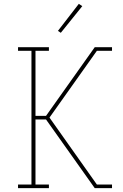

<svg xmlns="http://www.w3.org/2000/svg" viewBox="-20 -981 640 1001"><path d="M74 0V-19H144V-716H74V-735H235V-716H165V-377H220L474 -735H564V-716H485L238 -368L485 -19H564V0H474L220 -358H165V-19H235V0ZM297 -810 282 -820 391 -961 409 -949Z"/></svg>

Font: Iosevka Curly Slab ThEx
Style: Regular
Weight: 100
Width: 7
Monospace: yes
Designer: Belleve Invis
Foundry: Belleve Invis
Version: Version 11.1.0; ttfautohint (v1.8.3)